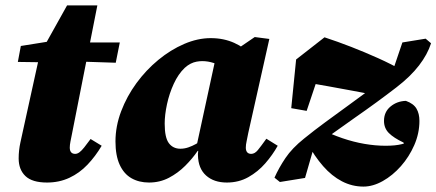

<svg xmlns="http://www.w3.org/2000/svg" viewBox="-20 -659 1614 710"><path d="M46 -430 57 -489 201 -512V-502H423L408 -427L193 -434L190 -428ZM154 16Q99 16 74 -8Q49 -32 49 -73Q49 -103 55.5 -132.5Q62 -162 67 -185L127 -458L228 -639H340L246 -163Q243 -148 240.5 -135.5Q238 -123 238 -113Q238 -102 243 -96Q248 -90 258 -90Q266 -90 274 -96Q282 -102 291.5 -114Q301 -126 315 -145L356 -120Q333 -81 303.5 -50Q274 -19 236.5 -1.5Q199 16 154 16Z M531 16Q494 16 466 0Q438 -16 422.5 -50Q407 -84 407 -136Q407 -192 428 -247.5Q449 -303 484.5 -351.5Q520 -400 565.5 -437.5Q611 -475 661 -496.5Q711 -518 759 -518Q784 -518 805.5 -513.5Q827 -509 846 -500.5Q865 -492 882 -480L816 -400Q792 -419 770.5 -426Q749 -433 728 -433Q718 -433 707 -431Q696 -429 685 -423.5Q674 -418 663 -408Q639 -385 622.5 -349Q606 -313 597.5 -273.5Q589 -234 589 -202Q589 -150 604.5 -129.5Q620 -109 647 -109Q662 -109 676.5 -114Q691 -119 704.5 -126.5Q718 -134 731 -143L733 -101H711Q692 -73 665 -46Q638 -19 604.5 -1.5Q571 16 531 16ZM819 16Q771 16 742 -10Q713 -36 712 -85Q712 -88 712 -90.5Q712 -93 712.5 -96Q713 -99 713 -101H703L778 -447H812L922 -522L976 -515L898 -167Q895 -150 892 -137Q889 -124 889 -113Q889 -102 894 -96Q899 -90 909 -90Q922 -90 933.5 -104Q945 -118 965 -146L1007 -120Q988 -86 961 -55Q934 -24 898.5 -4Q863 16 819 16Z M1324 31Q1282 31 1244.5 11.5Q1207 -8 1175 -44.5Q1143 -81 1116 -131L1165 -182Q1205 -162 1246 -148Q1287 -134 1327.5 -127Q1368 -120 1406 -120Q1424 -120 1439 -121.5Q1454 -123 1466 -126Q1478 -129 1487 -132L1484 -105L1472 -132Q1436 -149 1418 -167Q1400 -185 1400 -212Q1400 -245 1424 -265Q1448 -285 1481 -286Q1509 -276 1520 -257.5Q1531 -239 1531 -212Q1531 -166 1512 -122.5Q1493 -79 1462.5 -44.5Q1432 -10 1395.5 10.5Q1359 31 1324 31ZM1108 -1 1015 14 995 -2Q1011 -38 1035.5 -74.5Q1060 -111 1105 -147Q1142 -177 1183.5 -207.5Q1225 -238 1268.5 -269.5Q1312 -301 1353 -331.5Q1394 -362 1430 -390L1468 -502L1554 -516L1574 -499Q1561 -458 1529.5 -417Q1498 -376 1446 -336Q1411 -309 1372 -280.5Q1333 -252 1292 -223.5Q1251 -195 1212.5 -167Q1174 -139 1140 -112ZM1057 -259 1075 -439 1180 -521Q1229 -505 1279 -485.5Q1329 -466 1378 -444Q1427 -422 1471 -397L1362 -308Q1320 -317 1278 -324.5Q1236 -332 1193.5 -340Q1151 -348 1108 -355L1176 -434L1114 -249Z"/></svg>

Font: Source Serif 4 Black
Style: Italic
Weight: 900
Italic angle: -12°
Designer: Frank Grießhammer
Foundry: Adobe Systems Incorporated
Version: Version 4.004;hotconv 1.0.116;makeotfexe 2.5.65601